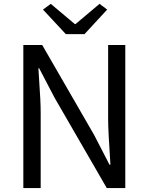

<svg xmlns="http://www.w3.org/2000/svg" viewBox="-20 -964 762 984"><path d="M99.6 0V-733.4H196.3L462.9 -271.5L541 -120.1H545.9Q534.2 -297.9 534.2 -351.6V-733.4H622.1V0H527.3L259.8 -462.9L180.7 -614.3H176.8Q177.7 -590.8 181.2 -543.5Q184.6 -496.1 186.5 -457.5Q188.5 -418.9 188.5 -384.8V0ZM317.4 -789.1 200.2 -915 240.2 -944.3 363.3 -840.8H367.2L490.2 -944.3L529.3 -915L413.1 -789.1Z"/></svg>

Font: Nasu
Style: Regular
Weight: 400
Designer: Ryoko NISHIZUKA (kana &amp; ideographs); Paul D. Hunt (Latin, Greek &amp; Cyrillic); Wenlong ZHANG (bopomofo); Sandoll C
Version: Version 2014.1215